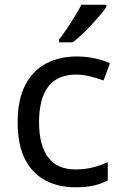

<svg xmlns="http://www.w3.org/2000/svg" viewBox="-20 -786 520 816"><path d="M300 10Q229 10 173.5 -19Q118 -48 86.5 -109Q55 -170 55 -265Q55 -364 88 -426Q121 -488 177.5 -517Q234 -546 306 -546Q347 -546 385 -537.5Q423 -529 447 -517L420 -444Q396 -453 364 -461Q332 -469 304 -469Q146 -469 146 -266Q146 -169 184.5 -117.5Q223 -66 299 -66Q343 -66 376.5 -75Q410 -84 438 -97V-19Q411 -5 378.5 2.5Q346 10 300 10ZM432 -756Q420 -738 395 -709.5Q370 -681 341.5 -652.5Q313 -624 289 -606H231V-618Q246 -637 263.5 -663Q281 -689 298 -716.5Q315 -744 326 -766H432Z"/></svg>

Font: Noto Sans Old Permic
Style: Regular
Weight: 400
Designer: Monotype Design Team
Foundry: Monotype Imaging Inc.
Version: Version 2.001; ttfautohint (v1.8.4.7-5d5b)